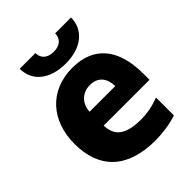

<svg xmlns="http://www.w3.org/2000/svg" viewBox="-211 -855 979 979"><g transform="rotate(-45 278.5 -365.0)"><path d="M286.6 -590.9C400.2 -590.9 471.6 -649.5 471.9 -738.6H357.6C357.2 -706.3 337.4 -676.8 286.6 -676.8C234.4 -676.8 214.8 -707.4 215.2 -738.6H101.9C101.6 -649.5 172.9 -590.9 286.6 -590.9ZM530.2 -274.1C530.2 -453.5 449.6 -552.6 295.5 -552.6C128.9 -552.6 28.4 -435.4 28.4 -269.5C28.4 -96.6 127.1 9.6 333.1 9.6C374.3 9.6 435.4 3.9 489.7 -14.6V-143.5C445 -126.4 402 -117.9 355.8 -117.9C224.8 -117.9 202.1 -173.7 199.6 -230.8H530.2ZM199.2 -331.7C200.6 -386 239.3 -427.2 296.9 -427.2C354.4 -427.2 383.5 -387.4 384.2 -331.7Z"/></g></svg>

Font: TID UI Extra Bold
Style: Regular
Weight: 800
Designer: The TID Project Authors
Foundry: Bakken & Bæck
Version: Version 1.001;hotconv 1.0.109;makeotfexe 2.5.65596